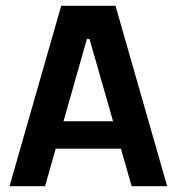

<svg xmlns="http://www.w3.org/2000/svg" viewBox="-20 -645 612 665"><path d="M13 0 192 -625H380L559 0H436L290 -510H281L136 0ZM111 -130V-225H463V-130Z"/></svg>

Font: Changa ExtraLight Medium
Style: Regular
Weight: 500
Version: Version 3.002; ttfautohint (v1.8.2)